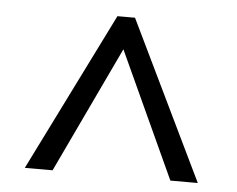

<svg xmlns="http://www.w3.org/2000/svg" viewBox="-40 -766 672 544"><g transform="rotate(5 296.0 -493.5)"><path d="M273 -719H323L541 -268H463L298 -627L128 -268H49Z"/></g></svg>

Font: uoriya15
Style: Book
Weight: 400
Designer: Jelle Bosma - Monotype Design Team
Foundry: Monotype Imaging Inc.
Version: Version 2.003